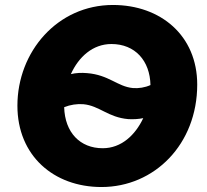

<svg xmlns="http://www.w3.org/2000/svg" viewBox="-20 -736 831 772"><path d="M388 16C601 16 773 -156 773 -396C773 -593 626 -716 434 -716C211 -716 50 -528 50 -311C50 -110 196 16 388 16ZM393 -140C302 -140 241 -203 238 -305C263 -315 290 -319 315 -317C380 -311 414 -264 496 -257C517 -256 537 -257 556 -261C524 -193 468 -140 393 -140ZM330 -442C308 -444 285 -443 265 -438C296 -507 353 -559 428 -559C523 -559 583 -492 585 -394C563 -384 537 -380 514 -382C452 -388 418 -435 330 -442Z"/></svg>

Font: Fixel Display ExtraBold
Style: Italic
Weight: 800
Italic angle: -10°
Designer: AlfaBravo + MacPaw
Foundry: Kyrylo Tkachov, Marchela Mozhyna, Serhii Makarenko, Maria Weinstein, Zakhar Kryvoshyya
Version: Version 1.210;Glyphs 3.2 (3217)